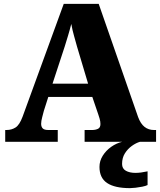

<svg xmlns="http://www.w3.org/2000/svg" viewBox="-20 -734 828 994"><path d="M7 0V-61H14Q40 -61 60.5 -74Q81 -87 97 -130L310 -714H491L695 -128Q708 -93 728.5 -77Q749 -61 777 -61H788V0H418V-61H458Q474 -61 487 -67Q500 -73 500 -92Q500 -106 495.5 -120.5Q491 -135 489 -141L458 -232H230L207 -160Q204 -148 198.5 -127.5Q193 -107 193 -93Q193 -78 201 -69.5Q209 -61 230 -61H279V0ZM252 -301H436L379 -492Q372 -518 363.5 -547.5Q355 -577 349 -610Q341 -578 332 -548.5Q323 -519 315 -493ZM653 240Q574 240 534.5 213.5Q495 187 495 130Q495 99 512 72Q529 45 556 26Q583 7 613 0H705Q684 6 662.5 21.5Q641 37 626.5 60Q612 83 612 115Q612 139 631.5 150Q651 161 681 161Q695 161 710.5 159Q726 157 744 153V224Q734 229 716.5 232.5Q699 236 681.5 238Q664 240 653 240Z"/></svg>

Font: Noto Serif Sinhala Black
Style: Regular
Weight: 900
Designer: Jelle Bosma - Monotype Design Team
Foundry: Monotype Imaging Inc.
Version: Version 2.007; ttfautohint (v1.8.4.7-5d5b)